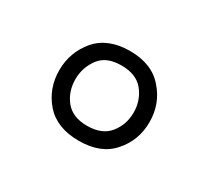

<svg xmlns="http://www.w3.org/2000/svg" viewBox="-60 -932 430 395"><g transform="rotate(30 155.5 -734.5)"><path d="M75.2 -809.1Q103 -840.8 154.8 -840.8Q207 -840.8 234.4 -808.6Q262.2 -777.3 262.2 -733.9Q262.2 -690.4 234.4 -659.2Q207.5 -627.9 154.8 -627.9Q103 -627.9 75.2 -659.2Q47.9 -690.9 47.9 -733.9Q47.9 -776.4 75.2 -809.1ZM103 -785.2Q85.9 -762.7 85.9 -734.4Q85.9 -705.6 102.5 -684.6Q119.6 -663.1 154.3 -663.1Q189.9 -663.1 207 -684.6Q224.1 -706.1 224.1 -734.4Q224.1 -763.2 207 -784.7Q189.9 -806.2 154.3 -806.2Q119.1 -806.2 103 -785.2Z"/></g></svg>

Font: VL Oswald
Style: Light
Weight: 300
Designer: vernon adams
Foundry: vernon adams
Version: Version ; ttfautohint (v0.92.18-e454-dirty) -l 8 -r 50 -G 20